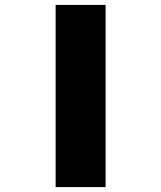

<svg xmlns="http://www.w3.org/2000/svg" viewBox="-20 -760 655 780"><path d="M206 0V-740H409V0Z"/></svg>

Font: Lexend Zetta Black
Style: Regular
Weight: 900
Designer: Bonnie Shaver-Troup, Thomas Jockin
Foundry: Lexend
Version: Version 1.007